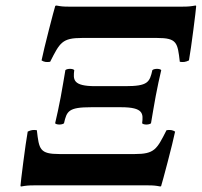

<svg xmlns="http://www.w3.org/2000/svg" viewBox="-20 -669 728 693"><path d="M230 -645C207 -645 200 -646 184 -649C181 -649 179 -648 179 -646C176 -638 138 -492 130 -451C139 -445 149 -444 161 -446C196 -515 204 -532 276 -532H547C619 -532 621 -515 629 -446C641 -444 650 -445 662 -451C670 -494 688 -638 688 -646C688 -648 688 -649 685 -649C668 -646 660 -645 637 -645ZM512 0C535 0 542 1 558 4C561 4 562 3 562 1C565 -7 604 -153 612 -194C603 -200 593 -201 581 -199C546 -130 538 -113 466 -113H195C123 -113 121 -130 113 -199C101 -201 92 -200 80 -194C72 -151 54 -7 54 1C54 3 54 4 57 4C74 1 82 0 105 0ZM324 -358C242 -358 244 -382 248 -416C243 -422 223 -422 216 -416C210 -381 206 -356 199 -318C192 -281 186 -254 179 -224C184 -218 204 -218 211 -224C221 -268 227 -282 309 -282H417C499 -282 497 -258 493 -224C498 -218 518 -218 525 -224C531 -259 535 -284 542 -322C549 -359 555 -386 562 -416C557 -422 537 -422 530 -416C520 -372 514 -358 432 -358Z"/></svg>

Font: Libertinus Serif
Style: Bold Italic
Weight: 700
Italic angle: -12°
Designer: Philipp H. Poll, Khaled Hosny
Foundry: Caleb Maclennan
Version: Version 7.050;RELEASE